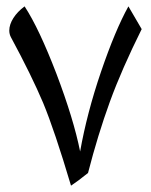

<svg xmlns="http://www.w3.org/2000/svg" viewBox="-20 -586 476 606"><path d="M204.1 0C218.8 -9.8 236.8 -22.9 257.8 -40C278.3 -119.6 301.3 -194.8 326.7 -264.6C352.1 -334.5 385.7 -410.6 427.2 -494.1L385.3 -565.9C357.4 -515.6 328.6 -446.8 298.8 -359.4C269 -272 247.1 -188 232.9 -107.9C219.2 -176.3 194.3 -257.8 158.2 -353C121.6 -448.2 88.4 -519 57.6 -565.9C27.8 -543.9 9.3 -515.1 9.3 -489.7C9.3 -481.9 11.2 -474.6 14.6 -468.3C58.1 -387.7 91.8 -318.8 116.2 -261.2C140.1 -203.6 169.4 -116.7 204.1 0Z"/></svg>

Font: Noto Naskh Arabic
Style: Regular
Weight: 400
Designer: Monotype Design Team
Foundry: Monotype Imaging Inc.
Version: Version 1.07